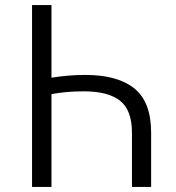

<svg xmlns="http://www.w3.org/2000/svg" viewBox="-20 -741 699 761"><path d="M107 -721H184V-433Q250 -444 319 -444Q446 -444 512.5 -390.5Q579 -337 579 -215V0H503V-215Q503 -305 455.5 -342Q408 -379 312 -379Q243 -379 184 -368V0H107Z"/></svg>

Font: Nebula Sans Book
Style: Regular
Weight: 400
Designer: Paul D. Hunt for Adobe (as Source Sans)
Foundry: Nebula Entertainment & Broadcasting LLC
Version: Version 1.010